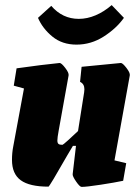

<svg xmlns="http://www.w3.org/2000/svg" viewBox="-20 -724 549 753"><path d="M489 -428 429 -95 475 -84 463 -15Q430 -8 374.5 0.5Q319 9 300 9Q293 9 278.5 -12Q264 -33 265 -41L278 -152H266Q247 -120 244 -115Q174 8 170 8Q96 8 61.5 -17Q27 -42 27 -97Q27 -125 32 -150L74 -377L34 -388L45 -456Q86 -462 138.5 -468.5Q191 -475 214 -477Q221 -477 236 -457.5Q251 -438 249 -428L210 -211Q205 -184 205 -173Q205 -163 209.5 -159.5Q214 -156 225 -156Q227 -156 246 -173Q265 -190 286 -210L310 -362Q311 -367 311 -374Q311 -395 294 -403L300 -462L454 -477Q461 -477 476 -457.5Q491 -438 489 -428ZM129 -654 181 -701Q225 -650 289 -650Q322 -650 355 -664Q388 -678 418 -704L466 -654Q436 -612 386.5 -580.5Q337 -549 280 -549Q224 -549 185.5 -580.5Q147 -612 129 -654Z"/></svg>

Font: Grenze Black
Style: Italic
Weight: 900
Italic angle: -10°
Designer: Renata Polastri
Foundry: Omnibus-Type
Version: Version 1.002; ttfautohint (v1.8)